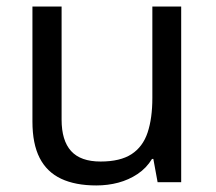

<svg xmlns="http://www.w3.org/2000/svg" viewBox="-20 -556 658 586"><path d="M533 -536V0H461L448 -71H444Q427 -43 400 -25Q373 -7 341 1.5Q309 10 274 10Q210 10 166.5 -10.5Q123 -31 101 -74Q79 -117 79 -185V-536H168V-191Q168 -127 197 -95Q226 -63 287 -63Q347 -63 381.5 -85.5Q416 -108 430.5 -151.5Q445 -195 445 -257V-536Z"/></svg>

Font: ltelugu25
Style: Book
Weight: 400
Designer: Jelle Bosma - Monotype Design Team
Foundry: Monotype Imaging Inc.
Version: Version 2.003